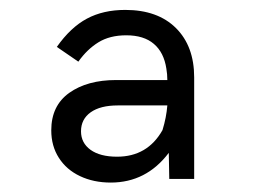

<svg xmlns="http://www.w3.org/2000/svg" viewBox="-20 -726 530 397"><path d="M86 -456.5Q86 -507.5 123.2 -534Q160.5 -560.5 220 -560.5H326Q326 -572.5 324 -584Q319 -617.5 298.2 -635.2Q277.5 -653 241 -653Q207 -653 183.5 -638.5Q160 -624 142 -598.5L97.5 -629Q126 -669.5 159.8 -687.5Q193.5 -705.5 239 -705.5Q306 -705.5 343.8 -668Q381.5 -630.5 381.5 -566V-356H330L329 -410Q282.5 -348.5 209 -348.5Q173.5 -348.5 145.5 -361.8Q117.5 -375 101.8 -399.5Q86 -424 86 -456.5ZM316 -457Q324 -483 326 -508H223.5Q187.5 -508 167.5 -493.8Q147.5 -479.5 147.5 -454.5Q147.5 -430.5 167.2 -416.2Q187 -402 222 -402Q285 -402 316 -457Z"/></svg>

Font: HK Grotesk Medium
Style: Italic
Weight: 500
Italic angle: -8°
Designer: Alfredo Marco Pradil
Foundry: Hanken Design Co.
Version: Version 3.004